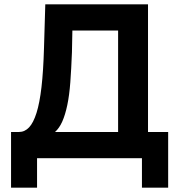

<svg xmlns="http://www.w3.org/2000/svg" viewBox="-20 -730 828 886"><path d="M31 136V-121H68Q94 -121 114 -142Q134 -163 148.5 -209Q163 -255 171.5 -328.5Q180 -402 183 -508L189 -710H663V-121H756V136H635V0H151V136ZM525 -121V-589H314L312 -489Q309 -411 304.5 -350.5Q300 -290 290.5 -245Q281 -200 267.5 -169.5Q254 -139 234 -121Z"/></svg>

Font: Rising Sun
Style: Bold
Weight: 700
Designer: Matt McInerney, Pablo Impallari, Rodrigo Fuenzalida (Raleway font), Stephen Hutchings (Greek), Cristiano Sobral (main ch
Foundry: The Rising Sun Project Authors
Version: Version 4.327; ttfautohint (v1.8.4.7-5d5b-dirty)